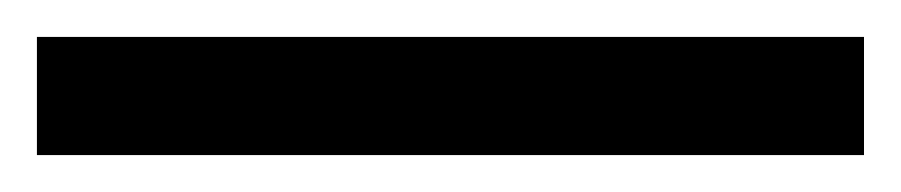

<svg xmlns="http://www.w3.org/2000/svg" viewBox="-22 70 488 104"><path d="M446 154H-2V90H446Z"/></svg>

Font: Noto Sans Chorasmian
Style: Regular
Weight: 400
Designer: Federico Parra Barrios
Foundry: Google LLC
Version: Version 1.004; ttfautohint (v1.8.4.7-5d5b)